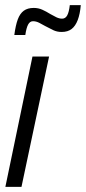

<svg xmlns="http://www.w3.org/2000/svg" viewBox="-20 -731 336 751"><path d="M1 0 107 -510H172L64 0ZM36 -594Q41 -632 49.5 -655Q58 -678 73 -689Q88 -700 112 -700Q130 -700 145.5 -693Q161 -686 177 -676Q189 -669 200.5 -663.5Q212 -658 223 -658Q236 -658 243 -671Q250 -684 253 -711H296Q293 -676 284 -652.5Q275 -629 260 -617.5Q245 -606 221 -606Q203 -606 188.5 -613Q174 -620 157 -629Q145 -636 133 -642Q121 -648 109 -648Q97 -648 90 -635Q83 -622 79 -594Z"/></svg>

Font: Saira ExtraCondensed
Style: Italic
Weight: 400
Width: 2
Italic angle: -12°
Designer: Hector Gatti with collaboration of the Omnibus-Type team
Foundry: Omnibus-Type
Version: Version 1.101